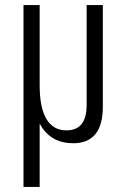

<svg xmlns="http://www.w3.org/2000/svg" viewBox="-20 -560 495 760"><path d="M387 -540V-138Q387 -65 357.5 -29Q328 7 270 7Q190 7 148.5 -52Q107 -111 107 -231V-290L137 -223Q137 -133 164 -88.5Q191 -44 243 -44Q283 -44 303 -69Q323 -94 323 -145V-540ZM137 -540V-179V180H73V-540Z"/></svg>

Font: Pathway Extreme Condensed ExtraLight
Style: Regular
Weight: 250
Width: 3
Version: Version 1.001;gftools[0.9.26]